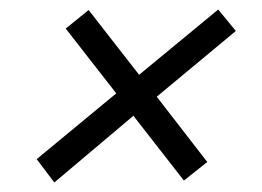

<svg xmlns="http://www.w3.org/2000/svg" viewBox="-20 -452 550 403"><path d="M94 -69 57 -118 224 -256 118 -392 166 -431 272 -295 438 -432 475 -387 309 -249 415 -112 366 -73 260 -209Z"/></svg>

Font: Saira Expanded
Style: Italic
Weight: 400
Width: 7
Italic angle: -12°
Designer: Hector Gatti with collaboration of the Omnibus-Type team
Foundry: Omnibus-Type
Version: Version 1.101